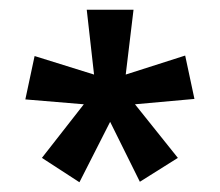

<svg xmlns="http://www.w3.org/2000/svg" viewBox="-20 -781 451 394"><path d="M254 -761H158L173 -628L51 -666L32 -577L152 -567L66 -457L143 -407L206 -531L267 -408L345 -457L257 -567L379 -578L360 -667L238 -628Z"/></svg>

Font: Noto Sans Arabic ExtCond Med
Style: Regular
Weight: 500
Width: 2
Designer: Monotype Design Team, Nadine Chahine, Nizar Qandah and Khaled Hosny
Foundry: Monotype Imaging Inc.
Version: Version 2.012